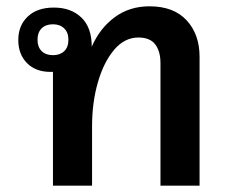

<svg xmlns="http://www.w3.org/2000/svg" viewBox="-20 -589 728 609"><path d="M148 0V-361Q145 -361 140 -361Q93 -361 65.5 -389Q38 -417 38 -462Q38 -508 68 -536.5Q98 -565 151 -565Q205 -565 238 -533.5Q271 -502 271 -441Q297 -500 344 -534.5Q391 -569 454 -569Q531 -569 572 -524.5Q613 -480 613 -409V0H489V-389Q489 -426 472.5 -448Q456 -470 419 -470Q375 -470 342 -431Q309 -392 290.5 -328Q272 -264 272 -188V0ZM148 -414Q170 -414 183.5 -426.5Q197 -439 197 -463Q197 -486 183.5 -499Q170 -512 148 -512Q125 -512 112 -499Q99 -486 99 -463Q99 -440 112 -427Q125 -414 148 -414Z"/></svg>

Font: Noto Sans Thai Looped SemiBold
Style: Regular
Weight: 600
Designer: Sasikarn Vongin, Ben Mitchell
Foundry: The Fontpad Ltd
Version: Version 1.001; ttfautohint (v1.8.4.7-5d5b)